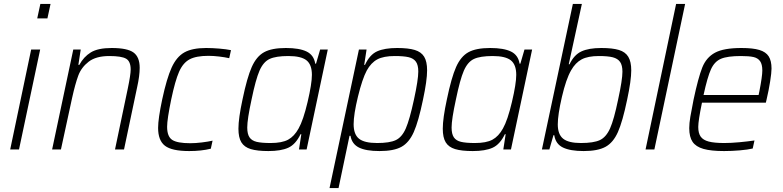

<svg xmlns="http://www.w3.org/2000/svg" viewBox="-20 -763 3997 980"><path d="M170 -669 186 -743H238L222 -669ZM32 0 139 -510H185L77 0Z M354 -510H392L380 -432H385Q407 -473 443.5 -495.5Q480 -518 550 -518Q630 -518 661.5 -495Q693 -472 693 -417Q693 -376 680 -318L613 0H567L632 -310Q647 -382 647 -408Q647 -450 623.5 -463.5Q600 -477 538 -477Q470 -477 432.5 -448Q395 -419 379.5 -377Q364 -335 348 -263L291 0H246Z M787 -110Q787 -157 808 -256Q831 -363 856 -418Q881 -473 921 -495.5Q961 -518 1032 -518Q1063 -518 1099 -515Q1135 -512 1159 -507L1150 -466Q1128 -471 1098.5 -474.5Q1069 -478 1044 -478Q981 -478 947.5 -460Q914 -442 894 -396.5Q874 -351 854 -256Q833 -154 833 -116Q833 -66 859 -49Q885 -32 951 -32Q978 -32 1010.5 -36Q1043 -40 1065 -45L1056 -4Q1008 8 946 8Q857 8 822 -19Q787 -46 787 -110Z M1197 -106Q1197 -159 1218 -256Q1241 -367 1265 -421Q1289 -475 1328 -496.5Q1367 -518 1439 -518Q1508 -518 1545 -500Q1582 -482 1589 -438H1593L1614 -510H1653L1545 0H1506L1518 -78H1514Q1489 -26 1451.5 -9Q1414 8 1350 8Q1293 8 1260 -2Q1227 -12 1212 -36.5Q1197 -61 1197 -106ZM1504 -107Q1528 -149 1550 -242.5Q1572 -336 1572 -381Q1572 -433 1544.5 -455Q1517 -477 1452 -477Q1388 -477 1356 -462Q1324 -447 1304.5 -402Q1285 -357 1264 -255Q1242 -154 1242 -112Q1242 -79 1253.5 -62Q1265 -45 1290 -39Q1315 -33 1361 -33Q1419 -33 1450.5 -50Q1482 -67 1504 -107Z M1812 -510H1851L1839 -432H1843Q1867 -484 1905 -501Q1943 -518 2007 -518Q2064 -518 2097 -508Q2130 -498 2145 -473.5Q2160 -449 2160 -404Q2160 -352 2139 -254Q2116 -143 2092 -89Q2068 -35 2029 -13.5Q1990 8 1917 8Q1848 8 1812 -10Q1776 -28 1769 -70H1764L1708 197H1662ZM2093 -255Q2115 -356 2115 -398Q2115 -431 2103 -448Q2091 -465 2066 -471Q2041 -477 1995 -477Q1938 -477 1906 -460Q1874 -443 1852 -403Q1829 -360 1807 -269.5Q1785 -179 1785 -129Q1785 -77 1812.5 -55Q1840 -33 1905 -33Q1969 -33 2000.5 -48Q2032 -63 2051.5 -108Q2071 -153 2093 -255Z M2240 -106Q2240 -159 2261 -256Q2284 -367 2308 -421Q2332 -475 2371 -496.5Q2410 -518 2482 -518Q2551 -518 2588 -500Q2625 -482 2632 -438H2636L2657 -510H2696L2588 0H2549L2561 -78H2557Q2532 -26 2494.5 -9Q2457 8 2393 8Q2336 8 2303 -2Q2270 -12 2255 -36.5Q2240 -61 2240 -106ZM2547 -107Q2571 -149 2593 -242.5Q2615 -336 2615 -381Q2615 -433 2587.5 -455Q2560 -477 2495 -477Q2431 -477 2399 -462Q2367 -447 2347.5 -402Q2328 -357 2307 -255Q2285 -154 2285 -112Q2285 -79 2296.5 -62Q2308 -45 2333 -39Q2358 -33 2404 -33Q2462 -33 2493.5 -50Q2525 -67 2547 -107Z M2809 -73H2805L2784 0H2746L2904 -743H2950L2883 -435H2887Q2910 -483 2947.5 -500.5Q2985 -518 3049 -518Q3106 -518 3139 -508Q3172 -498 3187 -473Q3202 -448 3202 -404Q3202 -352 3181 -254Q3158 -143 3134 -89Q3110 -35 3070.5 -13.5Q3031 8 2959 8Q2891 8 2853.5 -10Q2816 -28 2809 -73ZM3135 -255Q3157 -356 3157 -397Q3157 -430 3145 -447Q3133 -464 3108 -470.5Q3083 -477 3037 -477Q2981 -477 2949 -460Q2917 -443 2895 -404Q2869 -359 2848 -268Q2827 -177 2827 -128Q2827 -77 2854.5 -55Q2882 -33 2945 -33Q3010 -33 3042 -48Q3074 -63 3094 -108Q3114 -153 3135 -255Z M3275 0 3431 -743H3477L3320 0Z M3498 -109Q3498 -134 3503.5 -166.5Q3509 -199 3520 -254Q3544 -367 3564.5 -418.5Q3585 -470 3629.5 -494Q3674 -518 3764 -518Q3823 -518 3856 -508Q3889 -498 3903.5 -475.5Q3918 -453 3918 -413Q3918 -392 3911 -347.5Q3904 -303 3893 -256L3889 -239H3563Q3544 -147 3544 -115Q3544 -83 3556.5 -65.5Q3569 -48 3597.5 -40.5Q3626 -33 3677 -33Q3711 -33 3754 -37Q3797 -41 3831 -46L3822 -5Q3797 1 3756 4.5Q3715 8 3676 8Q3609 8 3570.5 -3Q3532 -14 3515 -39Q3498 -64 3498 -109ZM3852 -278 3856 -297Q3871 -374 3871 -403Q3871 -435 3859.5 -451Q3848 -467 3825.5 -472Q3803 -477 3762 -477Q3693 -477 3660 -463Q3627 -449 3609 -409.5Q3591 -370 3571 -278Z"/></svg>

Font: Saira Semi Condensed ExtraLight
Style: Italic
Weight: 200
Width: 4
Italic angle: -12°
Designer: Hector Gatti with collaboration of the Omnibus-Type team
Foundry: Omnibus-Type
Version: Version 1.001; ttfautohint (v1.8)